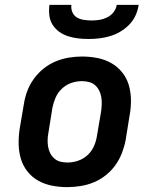

<svg xmlns="http://www.w3.org/2000/svg" viewBox="-20 -760 640 788"><path d="M256 8Q224 8 193.5 2Q163 -4 137 -18.5Q111 -33 92.5 -56.5Q74 -80 65.5 -109Q57 -138 56.5 -169.5Q56 -201 61 -233L78 -333Q82 -360 92 -386.5Q102 -413 119 -436.5Q136 -460 159 -478.5Q182 -497 208.5 -508Q235 -519 262.5 -523.5Q290 -528 317 -528Q349 -528 379.5 -522Q410 -516 436 -501.5Q462 -487 481 -463.5Q500 -440 508.5 -411Q517 -382 517.5 -350.5Q518 -319 512 -287L496 -187Q491 -160 481 -133.5Q471 -107 454.5 -83.5Q438 -60 415 -41.5Q392 -23 365.5 -12Q339 -1 311 3.5Q283 8 256 8ZM257 -93Q279 -93 301 -100.5Q323 -108 340 -124Q357 -140 366 -161Q375 -182 378 -203L395 -303Q397 -318 397.5 -333Q398 -348 395.5 -362.5Q393 -377 386.5 -389.5Q380 -402 369.5 -411Q359 -420 345 -423.5Q331 -427 316 -427Q294 -427 272.5 -419.5Q251 -412 234 -396Q217 -380 208 -359Q199 -338 195 -317L179 -217Q176 -202 175.5 -187Q175 -172 177.5 -157.5Q180 -143 186.5 -130.5Q193 -118 203.5 -109Q214 -100 228 -96.5Q242 -93 257 -93ZM343 -600Q321 -600 300 -602.5Q279 -605 259 -611.5Q239 -618 222.5 -630Q206 -642 195.5 -659Q185 -676 182.5 -697Q180 -718 183 -740H273Q271 -724 277 -710Q283 -696 295.5 -688.5Q308 -681 324 -678.5Q340 -676 356 -676Q372 -676 388 -678.5Q404 -681 419.5 -688.5Q435 -696 446 -710Q457 -724 459 -740H549Q546 -718 536.5 -697Q527 -676 510.5 -659Q494 -642 473.5 -630Q453 -618 431 -611.5Q409 -605 387 -602.5Q365 -600 343 -600Z"/></svg>

Font: Iosevka Etoile
Style: Bold Italic
Weight: 700
Italic angle: -9°
Designer: Belleve Invis
Foundry: Belleve Invis
Version: Version 28.1.0; ttfautohint (v1.8.4)